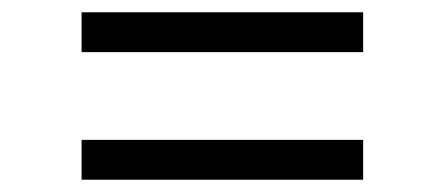

<svg xmlns="http://www.w3.org/2000/svg" viewBox="-20 -448 724 313"><path d="M572 -363H113V-428H572ZM572 -155H113V-220H572Z"/></svg>

Font: A Tai Tham KH New
Style: Regular
Weight: 400
Designer: Sangdang Kengtung
Foundry: Sangdang Kengtung
Version: Version 1.002